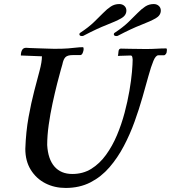

<svg xmlns="http://www.w3.org/2000/svg" viewBox="-20 -913 844 948"><path d="M762 -640Q749 -640 737.5 -612.5Q726 -585 713 -538Q700 -491 683.5 -433Q667 -375 644.5 -312.5Q622 -250 591.5 -192Q561 -134 520.5 -87Q480 -40 426.5 -12.5Q373 15 304 15Q249 15 204 -8Q159 -31 132 -74.5Q105 -118 105 -178Q108 -263 121 -334.5Q134 -406 149 -463.5Q164 -521 175.5 -564Q187 -607 187 -635L83 -639Q83 -655 89 -666Q95 -677 109 -677Q109 -677 125.5 -676Q142 -675 166.5 -674.5Q191 -674 213.5 -673Q236 -672 248 -672Q291 -672 316 -674Q341 -676 357 -678Q373 -680 389 -680Q393 -680 393 -671Q393 -663 388.5 -652Q384 -641 376 -641H339Q314 -641 303.5 -631Q293 -621 288 -595Q288 -595 280.5 -569Q273 -543 262 -499.5Q251 -456 239.5 -403Q228 -350 220.5 -296.5Q213 -243 213 -197Q217 -127 249 -90.5Q281 -54 337 -54Q390 -54 431 -79.5Q472 -105 503.5 -148.5Q535 -192 557.5 -245.5Q580 -299 595 -355.5Q610 -412 619 -464.5Q628 -517 631.5 -557.5Q635 -598 635 -619Q634 -631 632 -635Q630 -639 625 -639L562 -637Q564 -644 565 -658Q566 -672 576 -673Q596 -673 621.5 -672Q647 -671 699 -671Q731 -671 753.5 -672.5Q776 -674 800 -674Q804 -674 804 -668V-665Q804 -653 799 -646.5Q794 -640 790 -640ZM395 -738Q391 -735 385 -735Q372 -735 372 -744Q372 -749 376 -751Q417 -778 443.5 -803.5Q470 -829 489.5 -849Q509 -869 527.5 -881Q546 -893 569 -893Q584 -893 594 -884Q604 -875 604 -861Q604 -837 578.5 -822.5Q553 -808 506.5 -790Q460 -772 395 -738ZM565 -738Q561 -735 555 -735Q542 -735 542 -744Q542 -749 546 -751Q587 -778 613.5 -803.5Q640 -829 659.5 -849Q679 -869 697.5 -881Q716 -893 739 -893Q754 -893 764 -884Q774 -875 774 -861Q774 -837 748.5 -822.5Q723 -808 676.5 -790Q630 -772 565 -738Z"/></svg>

Font: Sedan
Style: Italic
Weight: 400
Italic angle: -13.8°
Designer: Sebastian Salazar
Foundry: Sebastian Salazar
Version: Version 1.100; ttfautohint (v1.8.4.7-5d5b)